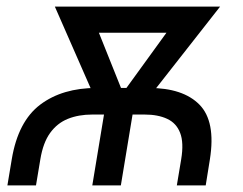

<svg xmlns="http://www.w3.org/2000/svg" viewBox="-20 -561 734 581"><path d="M2.4 0 15.6 -79.1Q34.7 -193.8 101.8 -244.4Q168.9 -294.9 272.5 -294.9H430.7Q533.7 -294.9 583.5 -244.4Q633.3 -193.8 615.2 -79.1L602.5 0H515.1L528.3 -79.1Q536.6 -129.4 525.1 -158.9Q513.7 -188.5 485.8 -201.4Q458 -214.4 417.5 -214.4H259.3Q217.8 -214.4 185.5 -201.4Q153.3 -188.5 131.8 -158.9Q110.4 -129.4 102.1 -79.1L88.9 0ZM259.3 0 305.7 -280.8H392.1L345.7 0ZM287.1 -219.2 146 -541H247.6L369.6 -236.3L356.4 -219.2ZM327.1 -219.2 322.3 -239.3 541 -541H646L393.6 -219.2ZM210.4 -461.9 223.1 -541H585L571.8 -461.9Z"/></svg>

Font: Inter 17pt
Style: Italic
Weight: 400
Italic angle: -9.3988°
Version: Version 4.001;git-66647c0bb